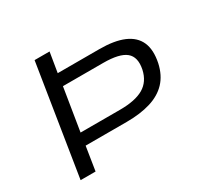

<svg xmlns="http://www.w3.org/2000/svg" viewBox="-150 -886 1102 1066"><g transform="rotate(-30 401.0 -352.5)"><path d="M78 0 190 -705H286L265 -578H532Q628 -578 687.5 -552.5Q747 -527 769.5 -476Q792 -425 776 -347Q761 -278 720.5 -235Q680 -192 614.5 -172Q549 -152 461 -152H198L174 0ZM210 -229H463Q561 -229 614 -260Q667 -291 682 -360Q697 -434 656.5 -467.5Q616 -501 512 -501H254Z"/></g></svg>

Font: Nunito Sans 10pt Expanded
Style: Italic
Weight: 400
Width: 7
Italic angle: -9°
Designer: Vernon Adams
Foundry: Vernon Adams
Version: Version 3.101;gftools[0.9.27]